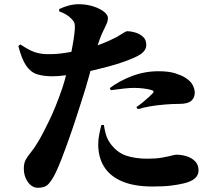

<svg xmlns="http://www.w3.org/2000/svg" viewBox="-20 -844 1040 911"><path d="M160 47Q132 47 112.5 20Q93 -7 93 -44Q93 -70 102.5 -87Q112 -104 127.5 -122.5Q143 -141 160 -170Q183 -208 214 -272.5Q245 -337 276 -427Q286 -457 296 -496.5Q306 -536 314.5 -577Q323 -618 328.5 -652.5Q334 -687 335 -706Q336 -726 333 -735Q330 -744 318 -756Q308 -766 294.5 -774.5Q281 -783 261 -790V-801Q284 -812 307 -818Q330 -824 353 -824Q390 -824 421.5 -814Q453 -804 472.5 -789Q492 -774 492 -759Q492 -744 485 -729Q478 -714 466 -689Q454 -664 439 -616Q434 -600 424 -562.5Q414 -525 401 -477.5Q388 -430 373 -384Q361 -346 344.5 -295Q328 -244 309.5 -191.5Q291 -139 273.5 -93.5Q256 -48 242 -20Q227 10 210.5 28.5Q194 47 160 47ZM704 41Q618 41 560.5 17Q503 -7 474.5 -52Q446 -97 446 -159Q446 -181 451 -207Q456 -233 461 -251H473Q475 -234 481.5 -209.5Q488 -185 503 -164Q534 -121 577.5 -106Q621 -91 679 -91Q720 -91 748 -96Q776 -101 793 -105.5Q810 -110 817 -110Q841 -110 865.5 -102.5Q890 -95 906 -78.5Q922 -62 922 -35Q922 -13 904.5 2.5Q887 18 852 26Q828 32 793 36.5Q758 41 704 41ZM229 -482Q187 -482 156.5 -491.5Q126 -501 104.5 -532Q83 -563 67 -626L77 -633Q119 -605 145 -596.5Q171 -588 200 -587Q244 -586 289 -593Q334 -600 364 -607Q425 -621 465 -637Q505 -653 535 -669Q552 -679 565 -687.5Q578 -696 585 -696Q600 -696 621 -690Q642 -684 658 -670Q674 -656 674 -631Q674 -606 649 -588Q624 -570 556 -547Q536 -540 503.5 -531Q471 -522 434 -513Q397 -504 361 -497Q332 -492 293.5 -487Q255 -482 229 -482ZM627 -336Q641 -345 657.5 -358.5Q674 -372 688 -385Q702 -398 706 -403Q713 -412 701 -416Q687 -421 662.5 -424Q638 -427 616 -427Q597 -427 569 -424Q541 -421 506 -416L501 -426Q542 -458 603.5 -482Q665 -506 732 -506Q781 -506 812 -496Q843 -486 858 -476Q884 -460 894 -441Q904 -422 904 -404Q904 -380 887.5 -365.5Q871 -351 830 -351Q817 -351 799.5 -350.5Q782 -350 762 -348Q724 -345 692.5 -339.5Q661 -334 634 -326Z"/></svg>

Font: Noto Serif JP ExtraLight Black
Style: Regular
Weight: 900
Version: Version 2.003-H1;hotconv 1.1.1;makeotfexe 2.6.0